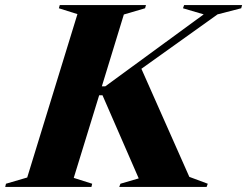

<svg xmlns="http://www.w3.org/2000/svg" viewBox="-70 -735 972 755"><path d="M674.5 -39.5 747 -12.5 742.5 0H399L403.5 -12.5L475.5 -33.5L333 -360.5H320L220 -35.5L292.5 -12.5L289.5 0H-49.5L-46.5 -12.5L37 -37L234.5 -679.5L161.5 -702.5L165 -715H504L500.5 -702.5L417 -678L330.5 -395.5H344L731 -678.5L649.5 -702.5L654 -715H882L878.5 -702.5L785.5 -678.5L486 -464.5Z"/></svg>

Font: Newsreader 72pt
Style: Bold Italic
Weight: 700
Italic angle: -17°
Designer: Hugues Gentile
Foundry: Production Type
Version: Version 1.003; ttfautohint (v1.8.3)